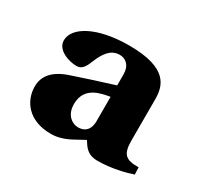

<svg xmlns="http://www.w3.org/2000/svg" viewBox="-81 -697 568 539"><g transform="rotate(30 202.5 -427.5)"><path d="M28 -358C28 -311 61 -265 133 -265C174 -265 200 -286 230 -301C241 -284 251 -265 285 -265C329 -265 372 -276 395 -284L394 -307C352 -306 339 -318 339 -362V-495C339 -538 327 -590 201 -590C96 -590 34 -553 34 -511C34 -479 77 -466 100 -466C116 -466 124 -476 132 -496C152 -547 173 -554 191 -554C210 -554 227 -541 227 -511V-476C181 -462 142 -449 97 -434C49 -418 28 -392 28 -358ZM148 -370C148 -427 200 -434 227 -439V-356C225 -327 208 -319 190 -319C173 -319 148 -333 148 -370Z"/></g></svg>

Font: Heuristica
Style: Bold
Weight: 700
Version: Version 1.0.1